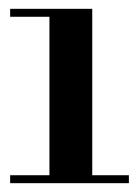

<svg xmlns="http://www.w3.org/2000/svg" viewBox="-20 -874 316 435"><path d="M3 -459V-477H92V-836H3V-854H189V-477H272V-459Z"/></svg>

Font: Libre Bodoni SemiBold
Style: Regular
Weight: 600
Designer: Pablo Impallari, Rodrigo Fuenzalida
Foundry: Impallari Type
Version: Version 2.005;gftools[0.9.23]